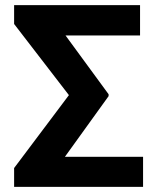

<svg xmlns="http://www.w3.org/2000/svg" viewBox="-20 -731 607 751"><path d="M404.8 -362.3 236.3 -592.3H527.8V-710.9H35.2V-637.2L249.5 -358.9L35.2 -73.7V0H539.6V-117.7H233.9L404.8 -355Z"/></svg>

Font: Roboto
Style: Bold
Weight: 700
Designer: Google
Version: Version 2.137; 2017